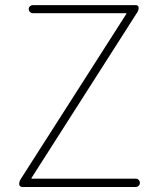

<svg xmlns="http://www.w3.org/2000/svg" viewBox="-20 -746 632 766"><path d="M68.4 0Q63.5 0 60.1 -3.4Q56.6 -6.8 56.6 -10.7Q56.6 -22.5 62.5 -31.2L483.4 -689.5Q486.3 -693.4 481.4 -693.4H111.3Q104.5 -693.4 99.6 -698.2Q94.7 -703.1 94.7 -710Q94.7 -716.8 99.6 -721.2Q104.5 -725.6 111.3 -725.6H522.5Q526.4 -725.6 529.8 -722.7Q533.2 -719.7 533.2 -715.8Q533.2 -705.1 527.3 -696.3L106.4 -37.1Q103.5 -33.2 108.4 -33.2H521.5Q528.3 -33.2 533.2 -28.3Q538.1 -23.4 538.1 -16.6Q538.1 -9.8 533.2 -4.9Q528.3 0 521.5 0Z"/></svg>

Font: Gen Jyuu Gothic ExtraLight
Style: Regular
Weight: 100
Designer: [Source Han Sans]
Ryoko NISHIZUKA  (kana & ideographs); Paul D. Hunt (Latin, Greek & Cyrillic); Wenlong ZHANG  (bopomofo
Version: Version 1.002.20150607